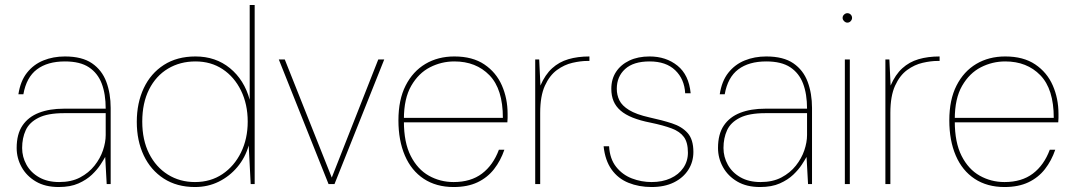

<svg xmlns="http://www.w3.org/2000/svg" viewBox="-20 -740 4317 772"><path d="M216 12Q162 12 124.5 -10Q87 -32 67 -68Q47 -104 47 -145Q47 -201 70.5 -235.5Q94 -270 136.5 -286.5Q179 -303 237 -303H405Q405 -362 389 -404Q373 -446 337.5 -469.5Q302 -493 241 -493Q171 -493 128.5 -461Q86 -429 74 -361H54Q62 -414 88.5 -447.5Q115 -481 154.5 -497Q194 -513 241 -513Q310 -513 350 -485.5Q390 -458 407.5 -411Q425 -364 425 -306V0H409L403 -109Q397 -98 384 -78Q371 -58 349.5 -37.5Q328 -17 295.5 -2.5Q263 12 216 12ZM218 -8Q267 -8 302 -26.5Q337 -45 360 -74Q383 -103 394 -135.5Q405 -168 405 -197V-285H237Q172 -285 135 -266.5Q98 -248 83.5 -216.5Q69 -185 69 -145Q69 -109 86.5 -77.5Q104 -46 137.5 -27Q171 -8 218 -8Z M764 12Q691 12 638.5 -22Q586 -56 558 -115Q530 -174 530 -250Q530 -326 558 -385.5Q586 -445 639 -479Q692 -513 766 -513Q847 -513 904.5 -466Q962 -419 984 -339V-720H1004V0H988L980 -155Q966 -106 934.5 -68.5Q903 -31 859.5 -9.5Q816 12 764 12ZM764 -8Q827 -8 874.5 -40Q922 -72 949 -127Q976 -182 976 -251Q976 -321 949 -376Q922 -431 875 -462Q828 -493 766 -493Q704 -493 655.5 -464Q607 -435 579.5 -380.5Q552 -326 552 -251Q552 -177 579.5 -122.5Q607 -68 655 -38Q703 -8 764 -8Z M1301 0 1101 -501H1125L1314 -26L1501 -501H1525L1325 0Z M1804 12Q1734 12 1684 -21Q1634 -54 1608 -114.5Q1582 -175 1582 -256Q1582 -339 1611 -396Q1640 -453 1690.5 -483Q1741 -513 1807 -513Q1880 -513 1927.5 -481Q1975 -449 1998 -396.5Q2021 -344 2021 -282Q2021 -273 2021 -265.5Q2021 -258 2020 -248H1593V-266H2002Q2002 -382 1948 -437.5Q1894 -493 1807 -493Q1755 -493 1709 -469.5Q1663 -446 1633.5 -395Q1604 -344 1604 -261V-252Q1604 -167 1631.5 -113Q1659 -59 1704.5 -33.5Q1750 -8 1804 -8Q1873 -8 1918 -42Q1963 -76 1986 -138H2008Q1993 -94 1966.5 -60Q1940 -26 1900 -7Q1860 12 1804 12Z M2132 0V-501H2148L2153 -396Q2172 -440 2200 -465.5Q2228 -491 2265.5 -502Q2303 -513 2350 -513V-495H2342Q2315 -495 2282 -487.5Q2249 -480 2219.5 -458.5Q2190 -437 2171 -395.5Q2152 -354 2152 -286V0Z M2600 12Q2549 12 2507 -5Q2465 -22 2439 -58.5Q2413 -95 2407 -152H2429Q2432 -101 2457.5 -69Q2483 -37 2521 -22.5Q2559 -8 2600 -8Q2643 -8 2676 -23Q2709 -38 2727.5 -65Q2746 -92 2746 -126Q2746 -167 2730 -189Q2714 -211 2681 -223.5Q2648 -236 2595 -247Q2554 -255 2524 -267Q2494 -279 2475 -295.5Q2456 -312 2447 -333.5Q2438 -355 2438 -383Q2438 -422 2457 -451Q2476 -480 2510.5 -496.5Q2545 -513 2592 -513Q2658 -513 2704 -476Q2750 -439 2757 -365H2735Q2732 -422 2695 -457.5Q2658 -493 2592 -493Q2527 -493 2493.5 -462.5Q2460 -432 2460 -383Q2460 -358 2470.5 -336.5Q2481 -315 2509.5 -297.5Q2538 -280 2591 -268Q2642 -257 2682 -244Q2722 -231 2745 -205Q2768 -179 2768 -129Q2768 -89 2747.5 -57Q2727 -25 2689.5 -6.5Q2652 12 2600 12Z M3036 12Q2982 12 2944.5 -10Q2907 -32 2887 -68Q2867 -104 2867 -145Q2867 -201 2890.5 -235.5Q2914 -270 2956.5 -286.5Q2999 -303 3057 -303H3225Q3225 -362 3209 -404Q3193 -446 3157.5 -469.5Q3122 -493 3061 -493Q2991 -493 2948.5 -461Q2906 -429 2894 -361H2874Q2882 -414 2908.5 -447.5Q2935 -481 2974.5 -497Q3014 -513 3061 -513Q3130 -513 3170 -485.5Q3210 -458 3227.5 -411Q3245 -364 3245 -306V0H3229L3223 -109Q3217 -98 3204 -78Q3191 -58 3169.5 -37.5Q3148 -17 3115.5 -2.5Q3083 12 3036 12ZM3038 -8Q3087 -8 3122 -26.5Q3157 -45 3180 -74Q3203 -103 3214 -135.5Q3225 -168 3225 -197V-285H3057Q2992 -285 2955 -266.5Q2918 -248 2903.5 -216.5Q2889 -185 2889 -145Q2889 -109 2906.5 -77.5Q2924 -46 2957.5 -27Q2991 -8 3038 -8Z M3377 0V-501H3397V0ZM3387 -649Q3380 -649 3374 -655Q3368 -661 3368 -668Q3368 -676 3374 -681.5Q3380 -687 3387 -687Q3395 -687 3400.5 -681.5Q3406 -676 3406 -668Q3406 -661 3400.5 -655Q3395 -649 3387 -649Z M3540 0V-501H3556L3561 -396Q3580 -440 3608 -465.5Q3636 -491 3673.5 -502Q3711 -513 3758 -513V-495H3750Q3723 -495 3690 -487.5Q3657 -480 3627.5 -458.5Q3598 -437 3579 -395.5Q3560 -354 3560 -286V0Z M4019 12Q3949 12 3899 -21Q3849 -54 3823 -114.5Q3797 -175 3797 -256Q3797 -339 3826 -396Q3855 -453 3905.5 -483Q3956 -513 4022 -513Q4095 -513 4142.5 -481Q4190 -449 4213 -396.5Q4236 -344 4236 -282Q4236 -273 4236 -265.5Q4236 -258 4235 -248H3808V-266H4217Q4217 -382 4163 -437.5Q4109 -493 4022 -493Q3970 -493 3924 -469.5Q3878 -446 3848.5 -395Q3819 -344 3819 -261V-252Q3819 -167 3846.5 -113Q3874 -59 3919.5 -33.5Q3965 -8 4019 -8Q4088 -8 4133 -42Q4178 -76 4201 -138H4223Q4208 -94 4181.5 -60Q4155 -26 4115 -7Q4075 12 4019 12Z"/></svg>

Font: DM Sans 17pt Thin
Style: Regular
Weight: 250
Version: Version 4.004;gftools[0.9.30]